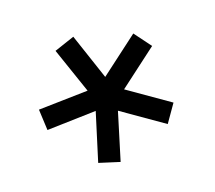

<svg xmlns="http://www.w3.org/2000/svg" viewBox="-61 -779 542 484"><g transform="rotate(15 210.0 -537.0)"><path d="M231 -368 191 -493 86 -415 52 -459 158 -537 54 -613 88 -659 192 -582 232 -706 286 -688 246 -564H375V-508H245L285 -385Z"/></g></svg>

Font: Cairo Play Medium
Style: Regular
Weight: 500
Version: Version 3.119